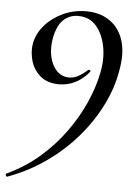

<svg xmlns="http://www.w3.org/2000/svg" viewBox="-79 -439 551 754"><g transform="rotate(5 196.5 -62.0)"><path d="M-22 275Q-26 276 -28 270Q-30 264 -26 263Q45 230 101.5 181Q158 132 200 73.5Q242 15 268.5 -45Q295 -105 306 -160Q318 -215 309 -264.5Q300 -314 273 -346Q246 -378 200 -378Q168 -378 143.5 -356Q119 -334 109 -282Q102 -243 109.5 -209Q117 -175 137 -154.5Q157 -134 186 -134Q204 -134 221 -143Q238 -152 258 -170Q261 -172 265 -169.5Q269 -167 267 -164Q243 -134 212.5 -119Q182 -104 149 -104Q102 -104 74 -128.5Q46 -153 36.5 -188.5Q27 -224 33 -256Q41 -296 70 -328.5Q99 -361 141 -380Q183 -399 230 -399Q286 -399 324.5 -372Q363 -345 378 -295.5Q393 -246 380 -178Q369 -110 335 -41.5Q301 27 248 88.5Q195 150 126.5 198Q58 246 -22 275Z"/></g></svg>

Font: Cormorant Light Medium
Style: Italic
Weight: 500
Italic angle: -10°
Version: Version 4.000